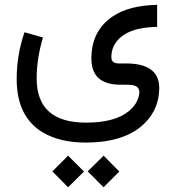

<svg xmlns="http://www.w3.org/2000/svg" viewBox="-20 -402 730 803"><path d="M342.8 110.8Q458.5 110.4 516.1 64.9Q558.6 31.7 563 -15.1Q563.5 -46.9 519 -47.4L479.5 -47.9Q363.8 -49.3 362.3 -154.3Q360.8 -273.4 453.1 -334.5Q520.5 -379.4 637.2 -381.8V-289.6Q510.7 -288.1 464.8 -224.6Q445.3 -197.3 445.8 -161.1Q446.3 -136.7 476.6 -136.7H506.3Q646.5 -136.7 646 -33.2Q645.5 49.3 590.8 107.4Q510.3 193.8 339.4 194.3Q231.9 194.3 160.6 152.8Q49.3 87.4 49.8 -72.8Q49.8 -171.9 82.5 -267.1L159.7 -245.1Q133.3 -157.2 133.3 -73.7Q133.3 112.3 342.8 110.8ZM346.8 314.8 413.2 249 479 315.4 413.2 381.2ZM199 314.8 264.8 249 331.2 315.4 264.8 381.2Z"/></svg>

Font: Nahid FD
Style: FD
Weight: 400
Foundry: DejaVu fonts team - Redesigned by Saber Rastikerdar
Version: Version 0.3.0